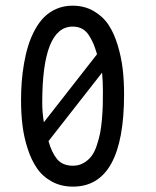

<svg xmlns="http://www.w3.org/2000/svg" viewBox="-20 -659 558 686"><path d="M136.7 -222.2 326.7 -465.3Q319.8 -488.3 314 -502.2Q308.1 -516.1 298.1 -532.2Q288.1 -548.3 273.4 -556.2Q258.8 -564 239.7 -564Q130.9 -564 130.9 -292Q130.9 -257.3 136.7 -222.2ZM344.7 -399.4 153.3 -154.8Q164.6 -113.8 184.1 -90.3Q203.6 -66.9 240.7 -66.9Q261.7 -66.9 278.3 -76.4Q294.9 -85.9 306.2 -100.3Q317.4 -114.7 325.2 -137.7Q333 -160.6 337.4 -182.1Q341.8 -203.6 344.2 -232.7Q346.7 -261.7 347.2 -283Q347.7 -304.2 347.7 -331.5Q347.7 -369.1 344.7 -399.4ZM239.3 -638.7Q281.7 -638.7 314.9 -619.4Q348.1 -600.1 368.2 -569.6Q388.2 -539.1 400.9 -496.3Q413.6 -453.6 418.5 -411.6Q423.3 -369.6 423.3 -322.3Q423.3 7.8 240.7 7.8Q198.2 7.8 165.3 -10.3Q132.3 -28.3 112.1 -57.9Q91.8 -87.4 78.6 -128.4Q65.4 -169.4 60.3 -211.4Q55.2 -253.4 55.2 -300.8Q55.2 -334.5 57.6 -366.5Q60.1 -398.4 65.9 -432.6Q71.8 -466.8 81.1 -496.3Q90.3 -525.9 104.7 -552.5Q119.1 -579.1 137.9 -597.9Q156.7 -616.7 182.6 -627.7Q208.5 -638.7 239.3 -638.7Z"/></svg>

Font: FantasqueSansM Nerd Font
Style: Regular
Weight: 400
Monospace: yes
Designer: Jany Belluz
Version: Version 1.8.0 ; ttfautohint (v1.8.2);Nerd Fonts 3.4.0